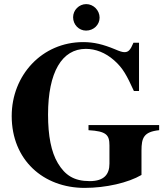

<svg xmlns="http://www.w3.org/2000/svg" viewBox="-20 -896 818 935"><path d="M755 -287H411V-262C497 -257 513 -240 513 -188V-99C513 -48 488 -14 417 -14C340 -14 297 -43 262 -101C229 -156 214 -235 214 -338C214 -545 282 -658 398 -658C445 -658 493 -640 536 -602C579 -564 597 -529 632 -453H657V-688H630C615 -652 605 -642 586 -642C576 -642 563 -646 540 -656C482 -680 437 -691 385 -691C185 -691 37 -530 37 -331C37 -117 191 19 392 19C496 19 604 -6 669 -44V-162C669 -225 680 -254 755 -262ZM465 -810C465 -846 435 -876 400 -876C365 -876 336 -847 336 -812C336 -776 364 -747 399 -747C436 -747 465 -775 465 -810Z"/></svg>

Font: XITS
Style: Bold
Weight: 700
Designer: MicroPress Inc., with final additions and corrections provided by Coen Hoffman, Elsevier (retired)
Version: Version 1.302